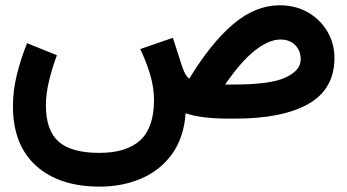

<svg xmlns="http://www.w3.org/2000/svg" viewBox="-20 -443 1297 717"><path d="M192.4 -236.8Q175.3 -190.4 163.3 -141.8Q151.4 -93.3 151.4 -49.3Q151.4 43.5 198.7 85.7Q246.1 127.9 350.6 127.9Q452.6 127.9 503.7 80.8Q554.7 33.7 555.2 -68.4Q555.2 -116.7 540.3 -165.8Q525.4 -214.8 503.9 -259.8L625.5 -301.8L660.6 -193.4Q672.4 -158.2 687 -149.4Q768.1 -283.2 851.3 -353.3Q934.6 -423.3 1024.4 -423.3Q1083 -423.3 1129.2 -397.2Q1175.3 -371.1 1202.1 -326.2Q1229 -281.2 1229 -225.6Q1228.5 -109.9 1131.6 -54.9Q1034.7 0 857.9 0H833Q731.4 0 673.3 -20Q666.5 71.3 622.6 132.1Q578.6 192.9 508.3 223.4Q438 253.9 352.1 253.9Q201.2 253.9 114.7 176Q28.3 98.1 28.3 -46.9Q28.3 -105 43.2 -165Q58.1 -225.1 81.1 -281.7ZM856 -127.4Q990.7 -127.4 1046.9 -153.8Q1103 -180.2 1103 -221.2Q1103 -253.4 1082.5 -274.4Q1062 -295.4 1027.3 -295.4Q983.9 -295.4 931.6 -254.2Q879.4 -212.9 820.8 -127.4Z"/></svg>

Font: Vazir FD-WOL-UI
Style: Bold-FD-WOL-UI
Weight: 700
Designer: Saber Rastikerdar
Foundry: Saber Rastikerdar
Version: Version 30.0.0